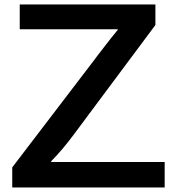

<svg xmlns="http://www.w3.org/2000/svg" viewBox="-20 -805 790 850"><path d="M67.4 -785.2H668V-694.3L304.2 -206.1Q255.9 -141.1 207 -91.8V-87.9H709V24.9H34.2V-64L399.9 -543L406.7 -552.2L416 -564.5Q481 -649.4 501 -672.4V-675.3H67.4Z"/></svg>

Font: FORM UDPGothic
Style: Bold
Weight: 700
Foundry: Pronama LLC
Version: Version 1.051